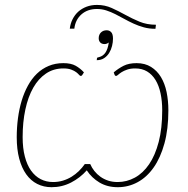

<svg xmlns="http://www.w3.org/2000/svg" viewBox="-20 -755 763 780"><path d="M611.5 -638Q586 -638 564.2 -644Q542.5 -650 522.8 -659Q503 -668 484.8 -678.2Q466.5 -688.5 448.5 -697.5Q430.5 -706.5 412.2 -712.5Q394 -718.5 374 -718.5Q335.5 -718.5 310.8 -696.5Q286 -674.5 282 -638.5H263.5Q266 -659.5 275 -677.2Q284 -695 298.2 -707.8Q312.5 -720.5 331.8 -727.8Q351 -735 374 -735Q406 -735 433.8 -722.5Q461.5 -710 489 -694.8Q516.5 -679.5 546.5 -667Q576.5 -654.5 613.5 -654.5ZM374 -518.5Q374.5 -522 382.5 -523Q398.5 -527 408.2 -541Q418 -555 422 -582.5Q414 -576 405 -576Q393 -576 387 -582.8Q381 -589.5 381 -599.5Q381 -614 390 -623Q399 -632 413.5 -632Q424.5 -632 431.8 -624.2Q439 -616.5 439 -598Q439 -583.5 435.2 -568.2Q431.5 -553 423.5 -540Q415.5 -527 403 -518.8Q390.5 -510.5 373 -510.5ZM442 -461Q461 -477 482.2 -487.8Q503.5 -498.5 535 -498.5Q569 -498.5 593.5 -483.2Q618 -468 633.8 -442Q649.5 -416 656.8 -381Q664 -346 664 -306.5Q664 -230.5 648 -172.2Q632 -114 604.2 -74.5Q576.5 -35 539 -14.8Q501.5 5.5 458.5 5.5Q416 5.5 384.2 -13.5Q352.5 -32.5 332.5 -63Q305.5 -32.5 268.8 -13.5Q232 5.5 189.5 5.5Q157.5 5.5 131.2 -7.8Q105 -21 86.5 -47Q68 -73 58 -110.8Q48 -148.5 48 -197.5Q48 -237 53 -274.8Q58 -312.5 68 -345.8Q78 -379 93.5 -407.2Q109 -435.5 130 -455.8Q151 -476 177.8 -487.2Q204.5 -498.5 237.5 -498.5Q268.5 -498.5 287.5 -487.8Q306.5 -477 321 -461L314 -450Q312 -446.5 308 -446.5Q305 -446.5 301 -451.2Q297 -456 289.5 -461.8Q282 -467.5 269.5 -472.2Q257 -477 237.5 -477Q197.5 -477 166.8 -456.2Q136 -435.5 115 -398.5Q94 -361.5 83 -310.2Q72 -259 72 -198Q72 -153 81 -118.8Q90 -84.5 106.2 -61.8Q122.5 -39 145.2 -27.2Q168 -15.5 195.5 -15.5Q216.5 -15.5 235.5 -21.2Q254.5 -27 270.8 -37Q287 -47 300.5 -60.2Q314 -73.5 324.5 -88.5H346.5Q353 -73.5 363.5 -60.2Q374 -47 388 -37Q402 -27 419.5 -21.2Q437 -15.5 458 -15.5Q495 -15.5 528 -33.5Q561 -51.5 585.8 -87.8Q610.5 -124 624.8 -178.8Q639 -233.5 639 -306.5Q639 -344.5 632.2 -376Q625.5 -407.5 611.8 -430Q598 -452.5 577.5 -464.8Q557 -477 529.5 -477Q510 -477 496.5 -472.2Q483 -467.5 474 -461.8Q465 -456 459.8 -451.2Q454.5 -446.5 451.5 -446.5Q448 -446.5 446 -450Z"/></svg>

Font: Lato ExtraLight
Style: Italic
Weight: 275
Italic angle: -7°
Designer: Lukasz Dziedzic with Adam Twardoch and Botio Nikoltchev
Foundry: tyPoland Lukasz Dziedzic
Version: Version 2.015; 2015-08-06; http://www.latofonts.com/